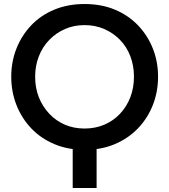

<svg xmlns="http://www.w3.org/2000/svg" viewBox="-20 -733 843 956"><path d="M342 203V-8H461V203ZM401 13Q318 13 250.5 -15.5Q183 -44 135.5 -94Q88 -144 62 -210Q36 -276 36 -351Q36 -426 62 -491.5Q88 -557 135.5 -607Q183 -657 250.5 -685Q318 -713 401 -713Q485 -713 552 -685Q619 -657 667 -607Q715 -557 741 -491.5Q767 -426 767 -351Q767 -276 741 -210Q715 -144 667 -94Q619 -44 552 -15.5Q485 13 401 13ZM401 -93Q454 -93 499 -112Q544 -131 577.5 -166.5Q611 -202 629 -249Q647 -296 647 -351Q647 -406 629 -453Q611 -500 577.5 -534.5Q544 -569 499 -588.5Q454 -608 401 -608Q348 -608 303.5 -588.5Q259 -569 225.5 -534.5Q192 -500 173.5 -453Q155 -406 155 -351Q155 -295 173.5 -248.5Q192 -202 225.5 -166.5Q259 -131 303.5 -112Q348 -93 401 -93Z"/></svg>

Font: MuseoModerno Thin Medium
Style: Regular
Weight: 500
Version: Version 1.003